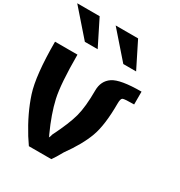

<svg xmlns="http://www.w3.org/2000/svg" viewBox="-275 -1436 1519 1622"><g transform="rotate(30 484.5 -625.0)"><path d="M718.8 -687.5Q718.8 -476.6 675.8 -359.4Q632.8 -242.2 531.2 -101.6Q492.2 -31.2 468.8 0H250Q234.4 -23.4 203.1 -70.3Q101.6 -234.4 50.8 -390.6Q0 -546.9 0 -875H218.8Q218.8 -589.8 248 -460Q277.3 -330.1 349.6 -171.9Q357.4 -158.2 359.4 -148.4Q369.1 -166 371.1 -181.6Q449.2 -337.9 474.6 -433.6Q500 -529.3 500 -687.5Q500 -781.2 569.3 -828.1Q638.7 -875 843.8 -875V-750Q750 -750 734.4 -742.2Q718.8 -734.4 718.8 -687.5ZM218.8 -1250 343.8 -1000H218.8L0 -1250ZM593.8 -1250 718.8 -1000H593.8L375 -1250Z"/></g></svg>

Font: CraftyPE
Style: Regular
Weight: 400
Designer: Erek Butcher
Foundry: Haunted Coop
Version: Version 0.018;April 4, 2024;FontCreator 15.0.0.2962 64-bit